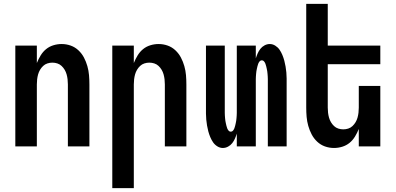

<svg xmlns="http://www.w3.org/2000/svg" viewBox="-20 -755 2040 990"><path d="M59 0V-520H170V-430Q178 -450 189.5 -469Q201 -488 217.5 -501.5Q234 -515 255 -521.5Q276 -528 298 -528Q322 -528 344.5 -520Q367 -512 384.5 -495.5Q402 -479 413 -458Q424 -437 430.5 -414Q437 -391 439 -367.5Q441 -344 441 -320V0H330V-320Q330 -333 328.5 -346Q327 -359 323.5 -371.5Q320 -384 313.5 -395Q307 -406 297.5 -415Q288 -424 275.5 -428Q263 -432 250 -432Q237 -432 224.5 -428Q212 -424 202.5 -415Q193 -406 186.5 -395Q180 -384 176.5 -371.5Q173 -359 171.5 -346Q170 -333 170 -320V0Z M559 215V-520H670V-430Q678 -450 689.5 -469Q701 -488 717.5 -501.5Q734 -515 755 -521.5Q776 -528 798 -528Q822 -528 844.5 -520Q867 -512 884.5 -495.5Q902 -479 913 -458Q924 -437 930.5 -414Q937 -391 939 -367.5Q941 -344 941 -320V0H830V-320Q830 -333 828.5 -346Q827 -359 823.5 -371.5Q820 -384 813.5 -395Q807 -406 797.5 -415Q788 -424 775.5 -428Q763 -432 750 -432Q737 -432 724.5 -428Q712 -424 702.5 -415Q693 -406 686.5 -395Q680 -384 676.5 -371.5Q673 -359 671.5 -346Q670 -333 670 -320V215Z M1129 8Q1114 8 1100.5 -0.5Q1087 -9 1078.5 -21.5Q1070 -34 1064 -48.5Q1058 -63 1054 -78Q1050 -93 1047.5 -108Q1045 -123 1043.5 -138.5Q1042 -154 1042 -169.5Q1042 -185 1042 -200V-520H1139V-200Q1139 -193 1139 -186.5Q1139 -180 1139 -173Q1139 -166 1139.5 -159.5Q1140 -153 1140.5 -146Q1141 -139 1142 -132.5Q1143 -126 1144.5 -119.5Q1146 -113 1147.5 -106.5Q1149 -100 1151.5 -93.5Q1154 -87 1158.5 -81.5Q1163 -76 1170 -76Q1177 -76 1181.5 -81.5Q1186 -87 1188.5 -93.5Q1191 -100 1192.5 -106.5Q1194 -113 1195.5 -119.5Q1197 -126 1198 -132.5Q1199 -139 1199.5 -146Q1200 -153 1200.5 -159.5Q1201 -166 1201 -173Q1201 -180 1201 -186.5Q1201 -193 1201 -200V-520H1299V-454Q1303 -467 1308.5 -479.5Q1314 -492 1322.5 -503Q1331 -514 1344 -521Q1357 -528 1371 -528Q1386 -528 1399.5 -519.5Q1413 -511 1421.5 -498.5Q1430 -486 1436 -471.5Q1442 -457 1446 -442Q1450 -427 1452.5 -412Q1455 -397 1456.5 -381.5Q1458 -366 1458 -350.5Q1458 -335 1458 -320V0H1361V-320Q1361 -327 1361 -333.5Q1361 -340 1361 -347Q1361 -354 1360.5 -360.5Q1360 -367 1359.5 -374Q1359 -381 1358 -387.5Q1357 -394 1355.5 -400.5Q1354 -407 1352.5 -413.5Q1351 -420 1348.5 -426.5Q1346 -433 1341.5 -438.5Q1337 -444 1330 -444Q1323 -444 1318.5 -438.5Q1314 -433 1311.5 -426.5Q1309 -420 1307.5 -413.5Q1306 -407 1304.5 -400.5Q1303 -394 1302 -387.5Q1301 -381 1300.5 -374Q1300 -367 1299.5 -360.5Q1299 -354 1299 -347Q1299 -340 1299 -333.5Q1299 -327 1299 -320V0H1201V-66Q1197 -53 1191.5 -40.5Q1186 -28 1177.5 -17Q1169 -6 1156 1Q1143 8 1129 8Z M1702 8Q1678 8 1655.5 0Q1633 -8 1615.5 -24.5Q1598 -41 1587 -62Q1576 -83 1569.5 -106Q1563 -129 1561 -152.5Q1559 -176 1559 -200V-735H1670V-520H1941V-424H1670V-200Q1670 -187 1671.5 -174Q1673 -161 1676.5 -148.5Q1680 -136 1686.5 -125Q1693 -114 1702.5 -105Q1712 -96 1724.5 -92Q1737 -88 1750 -88Q1763 -88 1775.5 -92Q1788 -96 1797.5 -105Q1807 -114 1813.5 -125Q1820 -136 1823.5 -148.5Q1827 -161 1828.5 -174Q1830 -187 1830 -200V-312H1941V0H1830V-90Q1822 -70 1810.5 -51Q1799 -32 1782.5 -18.5Q1766 -5 1745 1.5Q1724 8 1702 8Z"/></svg>

Font: Iosevka Term Curly
Style: Bold
Weight: 700
Designer: Belleve Invis
Foundry: Belleve Invis
Version: Version 32.3.0